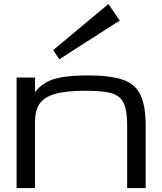

<svg xmlns="http://www.w3.org/2000/svg" viewBox="-20 -957 822 977"><path d="M64.5 0V-562.5H158.2V-487.8Q179.2 -516.1 210.2 -535.2Q241.2 -554.2 293.2 -563.7Q345.2 -573.2 429.7 -573.2Q540 -573.2 603.8 -551.8Q667.5 -530.3 694.3 -475.1Q721.2 -419.9 721.2 -318.8V0H627V-318.8Q627 -376.5 617.2 -411.6Q607.4 -446.8 583.7 -464.8Q560.1 -482.9 518.6 -489Q477.1 -495.1 413.1 -495.1Q315.4 -495.1 259.8 -479Q204.1 -462.9 181.2 -428.5Q158.2 -394 158.2 -338.9V0ZM281.7 -655.3 250.5 -702.1 531.7 -936.5 589.4 -852.5Z"/></svg>

Font: Michroma
Style: Regular
Weight: 400
Designer: Vernon Adams
Foundry: Vernon Adams
Version: Version 1.100; ttfautohint (v1.8.4.7-5d5b);gftools[0.9.29]